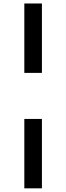

<svg xmlns="http://www.w3.org/2000/svg" viewBox="-20 -844 372 1079"><path d="M215.6 -824.4V-434.4H116.7V-824.4ZM215.6 -175.6V214.4H116.7V-175.6Z"/></svg>

Font: Paperlogy 5 Medium
Style: Regular
Weight: 500
Designer: redesigned by Lee Juim, glyphs from Gmarket Sans & Montserrat
Foundry: PT&
Version: Version 1.001